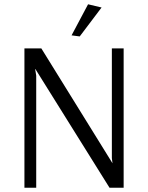

<svg xmlns="http://www.w3.org/2000/svg" viewBox="-20 -876 691 896"><path d="M352 -706 314 -711 391 -856 454 -841ZM94 0V-650H173L505 -114L502 -138V-650H557V0H491L145 -554H144L149 -523V0Z"/></svg>

Font: Arsenal
Style: Regular
Weight: 400
Designer: Andrij Shevchenko
Foundry: Stairsfor
Version: Version 2.001;PS 002.001;hotconv 1.0.88;makeotf.lib2.5.64775